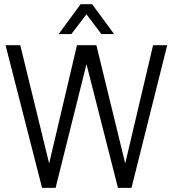

<svg xmlns="http://www.w3.org/2000/svg" viewBox="-20 -909 836 929"><path d="M789.1 -690.4 616.2 0H550.8L398.4 -598.6L249 0H183.6L6.8 -690.4H78.1L217.8 -118.2L352.5 -690.4H446.3L585.9 -118.2L720.7 -690.4ZM370.1 -888.7H425.8L532.2 -744.1H470.7L398.4 -839.8L325.2 -744.1H263.7Z"/></svg>

Font: Dinish
Style: Regular
Weight: 400
Designer: Bert Driehuis
Foundry: Playbeing
Version: Version 3.006; git-39231f3c-release